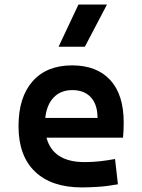

<svg xmlns="http://www.w3.org/2000/svg" viewBox="-20 -815 626 845"><path d="M340.3 9.8Q206.5 9.8 134 -59.8Q61.5 -129.4 61.5 -259.8Q61.5 -386.7 123.3 -457Q185.1 -527.3 297.4 -527.3Q405.8 -527.3 465.1 -462.9Q524.4 -398.4 524.4 -275.9Q524.4 -240.2 521.5 -209H184.6Q213.4 -101.6 352.1 -101.6Q386.2 -101.6 419.2 -105.2Q452.1 -108.9 486.3 -115.2L499 -3.9Q450.7 4.9 410.9 7.3Q371.1 9.8 340.3 9.8ZM298.3 -418.5Q247.6 -418.5 216.6 -386.5Q185.5 -354.5 179.2 -295.9H409.2Q409.2 -355 379.9 -386.7Q350.6 -418.5 298.3 -418.5ZM237.8 -609.4 325.2 -794.9H450.7L353.5 -609.4Z"/></svg>

Font: Caskaydia Cove SemiBold
Style: Regular
Weight: 600
Monospace: yes
Designer: Aaron Bell
Foundry: Saja Typeworks
Version: Version 4.300; ttfautohint (v1.8.3)